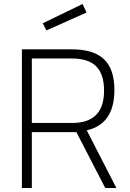

<svg xmlns="http://www.w3.org/2000/svg" viewBox="-20 -945 654 965"><path d="M90 0ZM90 -697H342Q450 -697 502.5 -647.5Q555 -598 555 -493Q555 -321 416 -290L565 0H509L364 -281H140V0H90ZM343 -327Q503 -327 503 -489Q503 -572 463.5 -611.5Q424 -651 342 -651H140V-327ZM195 -828 395 -925 415 -882 213 -792Z"/></svg>

Font: Cairo Light
Style: Regular
Weight: 300
Designer: Mohamed Gaber, the designers of Titillium
Foundry: Kief Type Foundry
Version: Version 2.009; ttfautohint (v1.5.33-1714) -l 8 -r 50 -G 200 